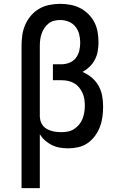

<svg xmlns="http://www.w3.org/2000/svg" viewBox="-20 -763 640 998"><path d="M92 215V-525Q92 -553 96 -581Q100 -609 111.5 -635Q123 -661 141.5 -682.5Q160 -704 184.5 -718Q209 -732 237 -737.5Q265 -743 293 -743Q320 -743 346.5 -738Q373 -733 396.5 -721Q420 -709 439.5 -689.5Q459 -670 471 -646.5Q483 -623 487.5 -596Q492 -569 492 -543Q492 -520 488 -497Q484 -474 473.5 -453.5Q463 -433 446 -416.5Q429 -400 409 -389Q435 -378 456.5 -360Q478 -342 492 -317.5Q506 -293 511 -265Q516 -237 516 -209Q516 -182 512.5 -155.5Q509 -129 499.5 -104Q490 -79 474 -57Q458 -35 436 -19.5Q414 -4 387.5 2Q361 8 335 8Q313 8 291.5 4.5Q270 1 250.5 -8.5Q231 -18 214.5 -32.5Q198 -47 187 -66V215ZM297 -76Q314 -76 331.5 -79Q349 -82 364 -91.5Q379 -101 390.5 -114.5Q402 -128 408.5 -144.5Q415 -161 418 -178.5Q421 -196 421 -213Q421 -230 418.5 -247Q416 -264 409 -279.5Q402 -295 391 -308.5Q380 -322 365 -330.5Q350 -339 333.5 -342.5Q317 -346 300 -346H255V-429H300Q321 -429 341 -437Q361 -445 374 -461.5Q387 -478 392 -499Q397 -520 397 -541Q397 -563 391.5 -585Q386 -607 372 -624.5Q358 -642 336.5 -650.5Q315 -659 293 -659Q277 -659 261 -655Q245 -651 232.5 -641Q220 -631 211 -617.5Q202 -604 196.5 -588.5Q191 -573 189 -557Q187 -541 187 -525V-155L188 -150Q189 -132 199 -116Q209 -100 225.5 -91.5Q242 -83 260 -79.5Q278 -76 297 -76Z"/></svg>

Font: Iosevka Etoile Medium
Style: Regular
Weight: 500
Designer: Belleve Invis
Foundry: Belleve Invis
Version: Version 22.1.2; ttfautohint (v1.8.4)